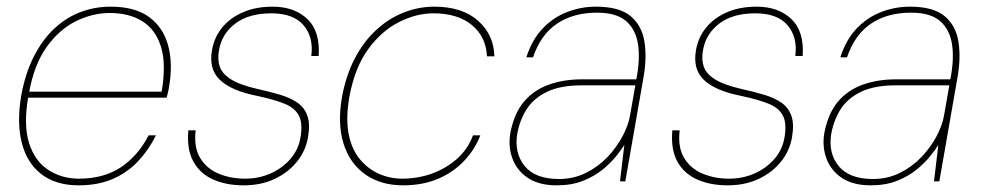

<svg xmlns="http://www.w3.org/2000/svg" viewBox="-20 -544 2954 576"><path d="M216 12Q147 12 103.5 -22Q60 -56 45 -117Q30 -178 44 -259Q56 -324 81 -373.5Q106 -423 141 -456.5Q176 -490 219.5 -507Q263 -524 312 -524Q386 -524 428.5 -492Q471 -460 485 -405.5Q499 -351 487 -283Q486 -274 484 -267.5Q482 -261 480 -251H54L57 -269H465Q479 -352 463 -403.5Q447 -455 407.5 -480Q368 -505 309 -505Q258 -505 208 -480.5Q158 -456 120 -403Q82 -350 67 -265L65 -255Q50 -170 67 -115.5Q84 -61 124.5 -34.5Q165 -8 217 -8Q290 -8 341.5 -41.5Q393 -75 426 -138H448Q426 -94 394 -60Q362 -26 318 -7Q274 12 216 12Z M711 12Q659 12 619.5 -5.5Q580 -23 560 -59.5Q540 -96 545 -153H567Q561 -102 580.5 -70Q600 -38 636 -23Q672 -8 715 -8Q757 -8 792.5 -24Q828 -40 851.5 -67.5Q875 -95 881 -129Q889 -173 877 -196.5Q865 -220 834.5 -232.5Q804 -245 753 -256Q712 -264 683.5 -276.5Q655 -289 638.5 -305.5Q622 -322 616.5 -344Q611 -366 616 -394Q623 -433 647 -462Q671 -491 709.5 -507.5Q748 -524 798 -524Q863 -524 902 -487Q941 -450 936 -376H914Q921 -433 890.5 -468.5Q860 -504 794 -504Q726 -504 685.5 -473Q645 -442 637 -393Q632 -367 639 -345Q646 -323 673 -306Q700 -289 753 -277Q789 -269 819.5 -260Q850 -251 871.5 -236.5Q893 -222 902 -197Q911 -172 904 -132Q897 -91 870.5 -58.5Q844 -26 803.5 -7Q763 12 711 12Z M1189 12Q1122 12 1075.5 -21Q1029 -54 1010.5 -113.5Q992 -173 1006 -253Q1018 -318 1044 -368Q1070 -418 1107.5 -453Q1145 -488 1190 -506Q1235 -524 1283 -524Q1367 -524 1414.5 -481.5Q1462 -439 1463 -375H1441Q1438 -434 1395.5 -469Q1353 -504 1280 -504Q1228 -504 1175.5 -477Q1123 -450 1083.5 -395Q1044 -340 1028 -253Q1017 -188 1026 -142Q1035 -96 1059.5 -66.5Q1084 -37 1117 -22.5Q1150 -8 1186 -8Q1234 -8 1276.5 -23.5Q1319 -39 1351.5 -68Q1384 -97 1399 -138H1421Q1405 -96 1372.5 -61.5Q1340 -27 1294 -7.5Q1248 12 1189 12Z M1650 12Q1597 12 1564 -10Q1531 -32 1517.5 -68Q1504 -104 1511 -145Q1522 -203 1551 -238Q1580 -273 1625 -289.5Q1670 -306 1726 -306H1889Q1901 -367 1894 -411.5Q1887 -456 1858 -481Q1829 -506 1771 -506Q1700 -506 1651 -473Q1602 -440 1579 -372H1559Q1576 -425 1608 -458.5Q1640 -492 1681.5 -508Q1723 -524 1768 -524Q1838 -524 1872 -495.5Q1906 -467 1913.5 -418Q1921 -369 1910 -309L1856 0H1840L1853 -109Q1845 -96 1828.5 -75.5Q1812 -55 1787.5 -35Q1763 -15 1729 -1.5Q1695 12 1650 12ZM1657 -7Q1701 -7 1738 -25.5Q1775 -44 1802.5 -73Q1830 -102 1847.5 -135Q1865 -168 1870 -197L1886 -288H1726Q1662 -288 1622 -269Q1582 -250 1561 -218Q1540 -186 1532 -144Q1522 -86 1553.5 -46.5Q1585 -7 1657 -7Z M2163 12Q2111 12 2071.5 -5.5Q2032 -23 2012 -59.5Q1992 -96 1997 -153H2019Q2013 -102 2032.5 -70Q2052 -38 2088 -23Q2124 -8 2167 -8Q2209 -8 2244.5 -24Q2280 -40 2303.5 -67.5Q2327 -95 2333 -129Q2341 -173 2329 -196.5Q2317 -220 2286.5 -232.5Q2256 -245 2205 -256Q2164 -264 2135.5 -276.5Q2107 -289 2090.5 -305.5Q2074 -322 2068.5 -344Q2063 -366 2068 -394Q2075 -433 2099 -462Q2123 -491 2161.5 -507.5Q2200 -524 2250 -524Q2315 -524 2354 -487Q2393 -450 2388 -376H2366Q2373 -433 2342.5 -468.5Q2312 -504 2246 -504Q2178 -504 2137.5 -473Q2097 -442 2089 -393Q2084 -367 2091 -345Q2098 -323 2125 -306Q2152 -289 2205 -277Q2241 -269 2271.5 -260Q2302 -251 2323.5 -236.5Q2345 -222 2354 -197Q2363 -172 2356 -132Q2349 -91 2322.5 -58.5Q2296 -26 2255.5 -7Q2215 12 2163 12Z M2592 12Q2539 12 2506 -10Q2473 -32 2459.5 -68Q2446 -104 2453 -145Q2464 -203 2493 -238Q2522 -273 2567 -289.5Q2612 -306 2668 -306H2831Q2843 -367 2836 -411.5Q2829 -456 2800 -481Q2771 -506 2713 -506Q2642 -506 2593 -473Q2544 -440 2521 -372H2501Q2518 -425 2550 -458.5Q2582 -492 2623.5 -508Q2665 -524 2710 -524Q2780 -524 2814 -495.5Q2848 -467 2855.5 -418Q2863 -369 2852 -309L2798 0H2782L2795 -109Q2787 -96 2770.5 -75.5Q2754 -55 2729.5 -35Q2705 -15 2671 -1.5Q2637 12 2592 12ZM2599 -7Q2643 -7 2680 -25.5Q2717 -44 2744.5 -73Q2772 -102 2789.5 -135Q2807 -168 2812 -197L2828 -288H2668Q2604 -288 2564 -269Q2524 -250 2503 -218Q2482 -186 2474 -144Q2464 -86 2495.5 -46.5Q2527 -7 2599 -7Z"/></svg>

Font: DM Sans 12pt Thin
Style: Italic
Weight: 250
Italic angle: -10°
Version: Version 4.004;gftools[0.9.30]